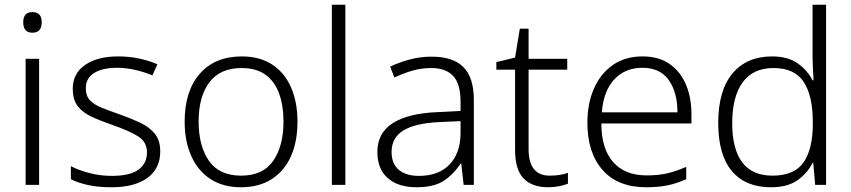

<svg xmlns="http://www.w3.org/2000/svg" viewBox="-20 -780 3592 810"><path d="M117 -729Q156 -729 156 -686Q156 -642 117 -642Q78 -642 78 -686Q78 -729 117 -729ZM145 -532V0H88V-532Z M656 -141Q656 -69 602 -29.5Q548 10 450 10Q394 10 351 0.5Q308 -9 279 -24V-79Q314 -61 359 -49.5Q404 -38 451 -38Q529 -38 564.5 -64.5Q600 -91 600 -137Q600 -181 563 -204.5Q526 -228 454 -253Q404 -270 366.5 -287.5Q329 -305 308 -332Q287 -359 287 -406Q287 -470 339 -506Q391 -542 478 -542Q526 -542 567.5 -533Q609 -524 644 -509L623 -462Q592 -475 553 -484.5Q514 -494 475 -494Q412 -494 377 -472Q342 -450 342 -408Q342 -376 359 -357.5Q376 -339 408 -326Q440 -313 486 -297Q534 -280 572 -262Q610 -244 633 -216Q656 -188 656 -141Z M1235 -267Q1235 -183 1207.5 -121Q1180 -59 1126.5 -24.5Q1073 10 996 10Q922 10 869 -24Q816 -58 787.5 -120.5Q759 -183 759 -267Q759 -396 823 -469Q887 -542 1000 -542Q1076 -542 1128.5 -507.5Q1181 -473 1208 -411Q1235 -349 1235 -267ZM818 -267Q818 -164 861.5 -101.5Q905 -39 997 -39Q1090 -39 1133 -102Q1176 -165 1176 -267Q1176 -333 1158 -384Q1140 -435 1101 -464Q1062 -493 999 -493Q909 -493 863.5 -433Q818 -373 818 -267Z M1437 0H1380V-760H1437Z M1801 -541Q1891 -541 1935 -497Q1979 -453 1979 -358V0H1936L1926 -90H1923Q1894 -45 1852.5 -17.5Q1811 10 1737 10Q1660 10 1616 -28.5Q1572 -67 1572 -139Q1572 -219 1637 -260.5Q1702 -302 1826 -307L1923 -312V-349Q1923 -427 1891.5 -460Q1860 -493 1799 -493Q1758 -493 1720 -482Q1682 -471 1644 -453L1626 -499Q1664 -517 1708.5 -529Q1753 -541 1801 -541ZM1833 -265Q1731 -260 1681.5 -229.5Q1632 -199 1632 -139Q1632 -89 1662.5 -63.5Q1693 -38 1747 -38Q1830 -38 1876 -85.5Q1922 -133 1923 -217V-269Z M2299 -39Q2321 -39 2341 -42Q2361 -45 2376 -51V-5Q2361 1 2339 5.5Q2317 10 2292 10Q2225 10 2189 -27Q2153 -64 2153 -148V-486H2074V-518L2153 -537L2173 -659H2210V-532H2373V-486H2210V-151Q2210 -39 2299 -39Z M2691 -542Q2759 -542 2804.5 -510.5Q2850 -479 2873.5 -424Q2897 -369 2897 -298V-259H2517Q2517 -153 2566.5 -96.5Q2616 -40 2708 -40Q2757 -40 2794 -48.5Q2831 -57 2875 -76V-24Q2835 -6 2796 2Q2757 10 2706 10Q2586 10 2522 -63Q2458 -136 2458 -262Q2458 -343 2485.5 -406Q2513 -469 2565 -505.5Q2617 -542 2691 -542ZM2690 -494Q2617 -494 2571.5 -445Q2526 -396 2519 -306H2838Q2838 -390 2801.5 -442Q2765 -494 2690 -494Z M3232 10Q3125 10 3067.5 -58.5Q3010 -127 3010 -261Q3010 -398 3070 -470Q3130 -542 3237 -542Q3304 -542 3345.5 -512.5Q3387 -483 3408 -441H3412Q3411 -464 3409.5 -492.5Q3408 -521 3408 -545V-760H3465V0H3419L3411 -93H3408Q3387 -50 3345 -20Q3303 10 3232 10ZM3239 -39Q3331 -39 3370 -95Q3409 -151 3409 -257V-266Q3409 -376 3370.5 -434.5Q3332 -493 3243 -493Q3157 -493 3113 -432.5Q3069 -372 3069 -260Q3069 -152 3111 -95.5Q3153 -39 3239 -39Z"/></svg>

Font: Noto Sans Lao UI Light
Style: Regular
Weight: 300
Designer: Monotype Design Team
Foundry: Monotype Imaging Inc.
Version: Version 2.000; ttfautohint (v1.8.4.7-5d5b)